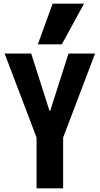

<svg xmlns="http://www.w3.org/2000/svg" viewBox="-20 -1020 540 1040"><path d="M178 0V-275L5 -730H149L248 -420H252L351 -730H495L322 -275V0ZM315 -780H185L265 -1000H435Z"/></svg>

Font: M PLUS 1 Code
Style: Bold
Weight: 700
Designer: Coji Morishita
Foundry: UNDERFOREST DESIGN
Version: Version 1.002